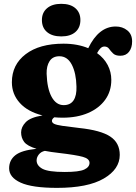

<svg xmlns="http://www.w3.org/2000/svg" viewBox="-20 -712 693 978"><path d="M384 -60Q493 -48.5 541.5 -16.5Q590 15.5 590 77Q590 150 508.5 197.5Q427 245 270.5 245Q143.5 245 85 218.2Q26.5 191.5 26.5 145.5Q26.5 104 58 78.8Q89.5 53.5 166 46Q118.5 31.5 103 10.8Q87.5 -10 87.5 -37.5Q87.5 -65 111 -89.5Q134.5 -114 196.5 -124Q121 -143 80.8 -187.8Q40.5 -232.5 40.5 -293Q40.5 -382.5 110.8 -436Q181 -489.5 303 -489.5Q340 -489.5 371.8 -483.5Q403.5 -477.5 429.5 -466.5Q483 -577 569.5 -577Q604 -577 628.5 -557.2Q653 -537.5 653 -501Q653 -468.5 637.2 -448.2Q621.5 -428 593 -428Q568 -428 556 -439.8Q544 -451.5 535.8 -463.2Q527.5 -475 512 -475Q501 -475 492.2 -466.5Q483.5 -458 474.5 -441.5Q510 -416 528.5 -380.8Q547 -345.5 547 -305Q547 -247 515.8 -203.8Q484.5 -160.5 428.8 -136.5Q373 -112.5 299.5 -112.5Q277.5 -112.5 256.5 -114.5Q244.5 -105.5 244.5 -96.5Q244.5 -87 256 -81.2Q267.5 -75.5 297.5 -71Q327.5 -66.5 384 -60ZM282.5 -425.5Q248.5 -425.5 232.5 -400.5Q216.5 -375.5 217.5 -336.5Q220 -260.5 243 -218.5Q266 -176.5 304.5 -176.5Q338.5 -176.5 354.8 -201Q371 -225.5 369.5 -271Q368 -339.5 345.8 -382.5Q323.5 -425.5 282.5 -425.5ZM166.5 105Q166.5 131.5 196.2 147.8Q226 164 310 164Q383 164 409.5 151.5Q436 139 436 117.5Q436 96.5 402.2 87Q368.5 77.5 279.5 67Q239 62.5 208.5 56.5Q188.5 61 177.5 75.2Q166.5 89.5 166.5 105ZM292 -526.5Q246 -526.5 219.8 -548.5Q193.5 -570.5 193.5 -610Q193.5 -648 219.8 -670.2Q246 -692.5 292 -692.5Q338.5 -692.5 364 -670.2Q389.5 -648 389.5 -610Q389.5 -571 364 -548.8Q338.5 -526.5 292 -526.5Z"/></svg>

Font: Fraunces 9pt SuperSoft
Style: Bold
Weight: 700
Version: Version 1.000;[b76b70a41]